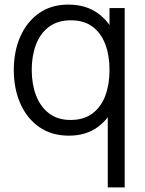

<svg xmlns="http://www.w3.org/2000/svg" viewBox="-20 -575 632 835"><path d="M279.7 15Q203.8 15 150.3 -22.7Q96.8 -60.3 68.4 -125Q40 -189.7 40 -270.7Q40 -351.2 68.2 -415.6Q96.5 -480 149.5 -517.5Q202.5 -555 276.7 -555Q352.7 -555 404.7 -518Q456.7 -481 483.3 -416.7Q510 -352.3 510 -270.7Q510 -190 483.4 -125.3Q456.8 -60.7 405.5 -22.8Q354.2 15 279.7 15ZM287 -53.3Q344.5 -53.3 382.1 -81.5Q419.7 -109.7 438 -158.8Q456.3 -208 456.3 -270.7Q456.3 -334 437.8 -382.8Q419.3 -431.7 382.1 -459.2Q344.8 -486.7 288.7 -486.7Q230.5 -486.7 192.6 -458.1Q154.7 -429.5 136.3 -380.6Q118 -331.7 118 -270.7Q118 -209.2 136.8 -159.9Q155.7 -110.7 193.2 -82Q230.7 -53.3 287 -53.3ZM448.7 240V-133.3H456.3V-540H522.3V240Z"/></svg>

Font: Manrope ExtraLight
Style: Regular
Weight: 200
Designer: Mikhail Sharanda
Foundry: Mikhail Sharanda
Version: Version 4.505